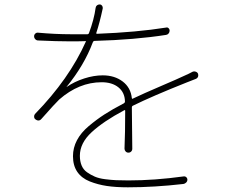

<svg xmlns="http://www.w3.org/2000/svg" viewBox="-20 -797 1040 844"><path d="M530.3 -309.6Q530.3 -314.5 526.4 -312.5Q434.6 -263.7 382.8 -215.8Q331.1 -168 331.1 -112.3Q331.1 -87.9 338.9 -69.3Q346.7 -50.8 362.8 -39.6Q378.9 -28.3 397 -20.5Q415 -12.7 441.9 -9.3Q468.8 -5.9 491.2 -4.9Q513.7 -3.9 544.9 -3.9Q659.2 -3.9 787.1 -21.5Q793.9 -22.5 798.8 -18.1Q803.7 -13.7 803.7 -6.8Q803.7 0 798.3 5.4Q793 10.7 786.1 11.7Q658.2 26.4 542 26.4Q489.3 26.4 449.7 20.5Q410.2 14.6 374.5 0.5Q338.9 -13.7 319.8 -41.5Q300.8 -69.3 300.8 -110.4Q300.8 -147.5 318.4 -180.7Q335.9 -213.9 370.1 -242.7Q404.3 -271.5 439 -293.9Q473.6 -316.4 524.4 -342.8L525.4 -343.8Q529.3 -345.7 529.3 -350.6V-351.6Q528.3 -390.6 500.5 -413.1Q472.7 -435.5 426.8 -435.5Q327.1 -435.5 240.2 -359.4Q223.6 -343.8 163.1 -275.4Q151.4 -260.7 135.7 -272.5Q129.9 -276.4 129.9 -285.2Q129.9 -291 133.8 -295.9Q284.2 -450.2 357.4 -614.3Q358.4 -615.2 358.4 -615.7Q358.4 -616.2 357.4 -616.2Q334 -615.2 288.1 -615.2Q229.5 -615.2 147.5 -619.1Q140.6 -619.1 135.3 -624.5Q129.9 -629.9 129.9 -637.7Q129.9 -644.5 135.3 -649.4Q140.6 -654.3 147.5 -653.3Q223.6 -646.5 290 -646.5Q339.8 -646.5 365.2 -646.5Q370.1 -647.5 371.1 -651.4Q393.6 -711.9 400.4 -762.7Q401.4 -769.5 406.2 -773.4Q411.1 -777.3 417 -777.3Q418 -777.3 418.9 -777.3Q424.8 -777.3 428.7 -772Q432.6 -766.6 431.6 -759.8Q418 -696.3 403.3 -652.3Q402.3 -648.4 406.2 -648.4Q582 -655.3 710 -675.8Q715.8 -677.7 720.7 -673.3Q725.6 -668.9 725.6 -662.1Q725.6 -655.3 721.2 -649.9Q716.8 -644.5 710 -643.6Q572.3 -622.1 395.5 -617.2Q390.6 -617.2 389.6 -613.3L387.7 -610.4Q350.6 -510.7 272.5 -415Q273.4 -414.1 273.4 -415Q307.6 -438.5 350.1 -452.1Q392.6 -465.8 431.6 -465.8Q483.4 -465.8 519 -439Q554.7 -412.1 559.6 -365.2Q560.5 -361.3 563.5 -363.3Q610.4 -385.7 688 -418.9Q765.6 -452.1 790 -463.9Q810.5 -472.7 826.2 -481.4Q833 -484.4 840.3 -481.9Q847.7 -479.5 850.6 -472.7Q851.6 -469.7 851.6 -466.3Q851.6 -462.9 850.6 -460Q847.7 -453.1 840.8 -450.2Q832 -447.3 800.8 -434.6Q648.4 -374 563.5 -332Q559.6 -330.1 559.6 -325.2Q560.5 -240.2 561.5 -143.6Q561.5 -135.7 556.6 -130.9Q551.8 -126 544.4 -126Q537.1 -126 532.2 -131.3Q527.3 -136.7 527.3 -143.6Q530.3 -212.9 530.3 -309.6Z"/></svg>

Font: Gen Jyuu Gothic ExtraLight
Style: Regular
Weight: 100
Designer: [Source Han Sans]
Ryoko NISHIZUKA  (kana & ideographs); Paul D. Hunt (Latin, Greek & Cyrillic); Wenlong ZHANG  (bopomofo
Version: Version 1.002.20150607